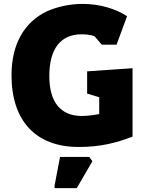

<svg xmlns="http://www.w3.org/2000/svg" viewBox="-20 -744 756 985"><path d="M384 10C496 10 576 -11 660 -43V-394L427 -378V-264L489 -245V-159C465 -154 429 -149 400 -149C290 -149 233 -221 233 -354C233 -490 288 -568 399 -568C421 -568 449 -565 465 -558L502 -515H578L632 -661C574 -698 495 -724 403 -724C338 -724 273 -709 223 -687C107 -633 39 -520 39 -359C39 -123 164 10 384 10ZM260 208V221H374L454 83L438 61H288Z"/></svg>

Font: Frost ExtraBold
Style: Regular
Weight: 800
Designer: Lee Frost
Foundry: Lee Frost for Ice Communication Norge AS
Version: Version 2.011;hotconv 1.0.107;makeotfexe 2.5.65593